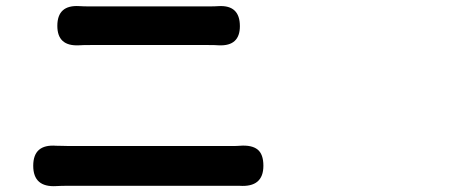

<svg xmlns="http://www.w3.org/2000/svg" viewBox="-20 -672 1540 646"><path d="M785.2 -46.9Q773.4 -46.9 760.7 -46.9H486.3H211.9Q184.6 -46.9 169.9 -45.9Q91.8 -41 91.8 -114.3Q91.8 -187.5 168.9 -181.6Q176.8 -181.6 190.9 -181.2Q205.1 -180.7 211.9 -180.7H760.7Q778.3 -180.7 787.1 -181.6Q827.1 -184.6 846.7 -168.9Q866.2 -153.3 866.2 -114.3Q866.2 -41 785.2 -46.9ZM716.8 -519.5Q704.1 -520.5 680.7 -520.5H285.2Q257.8 -520.5 244.1 -519.5Q172.9 -516.6 172.9 -585Q172.9 -656.2 247.1 -651.4Q260.7 -650.4 284.2 -650.4H482.4H680.7Q704.1 -650.4 715.8 -651.4Q787.1 -655.3 787.1 -584Q787.1 -516.6 716.8 -519.5Z"/></svg>

Font: Bpmf GenSen Rounded B
Style: B
Weight: 700
Foundry: But Ko
Version: Version 1.320